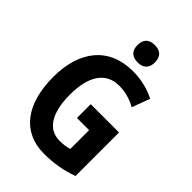

<svg xmlns="http://www.w3.org/2000/svg" viewBox="-269 -1040 1161 1161"><g transform="rotate(45 311.5 -459.5)"><path d="M346 -929C298 -929 271 -906 271 -854C271 -804 300 -781 346 -781C391 -781 420 -804 420 -854C420 -905 393 -929 346 -929ZM324 -402V-284H428V-123C406 -116 378 -112 348 -112C243 -112 194 -206 194 -355C194 -511 252 -603 367 -603C419 -603 468 -589 512 -564L555 -679C504 -706 438 -724 364 -724C159 -724 47 -582 47 -359C47 -128 150 10 337 10C419 10 496 -4 566 -30V-402Z"/></g></svg>

Font: Noto Sans Lao UI Cond
Style: Bold
Weight: 700
Width: 3
Designer: Monotype Design Team
Foundry: Monotype Imaging Inc.
Version: Version 2.000